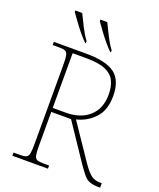

<svg xmlns="http://www.w3.org/2000/svg" viewBox="-167 -1031 934 1131"><g transform="rotate(20 300.0 -465.5)"><path d="M50 0V-20H93Q118 -20 130 -26Q142 -32 145.5 -51Q149 -70 149 -108V-606Q149 -645 145.5 -663.5Q142 -682 130 -688Q118 -694 93 -694H50V-714H253Q378 -714 433 -672.5Q488 -631 488 -533Q488 -445 442.5 -395.5Q397 -346 329 -329L480 -106Q511 -61 534 -44.5Q557 -28 589 -28H600V0H596Q557 0 535 -8Q513 -16 496.5 -36Q480 -56 456 -90L301 -321H177V-108Q177 -70 180.5 -51Q184 -32 196 -26Q208 -20 233 -20H273V0ZM259 -346Q351 -346 405.5 -395Q460 -444 460 -532Q460 -582 443 -617Q426 -652 383.5 -670.5Q341 -689 264 -689H177V-346ZM383 -771Q363 -790 339.5 -818.5Q316 -847 295.5 -875.5Q275 -904 263 -921V-931H306Q322 -897 343.5 -855Q365 -813 387 -784V-771ZM226 -771Q206 -790 182.5 -818.5Q159 -847 139 -875.5Q119 -904 106 -921V-931H149Q165 -897 186.5 -855Q208 -813 230 -784V-771Z"/></g></svg>

Font: Noto Serif Thin
Style: Regular
Weight: 100
Designer: Monotype Design Team
Foundry: Monotype Imaging Inc.
Version: Version 2.015